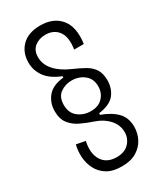

<svg xmlns="http://www.w3.org/2000/svg" viewBox="-208 -747 825 979"><g transform="rotate(-30 205.0 -257.5)"><path d="M208 158Q154 158 121 137.5Q88 117 71.5 84.5Q55 52 52.5 14.5Q50 -23 59 -57L112 -47Q97 20 123 62Q149 104 208 104Q255 104 280.5 77Q306 50 306 13Q306 -29 276.5 -62Q247 -95 196 -112Q160 -124 126.5 -140Q93 -156 71.5 -183.5Q50 -211 50 -257Q50 -305 79 -341Q108 -377 174 -384V-392Q113 -416 85.5 -454Q58 -492 58 -538Q58 -598 96 -635.5Q134 -673 204 -673Q282 -673 322.5 -623.5Q363 -574 350 -480H293Q304 -548 278.5 -583.5Q253 -619 203 -619Q166 -619 140 -598.5Q114 -578 114 -538Q114 -495 145 -460Q176 -425 231 -401Q270 -384 299.5 -367.5Q329 -351 345.5 -326Q362 -301 362 -260Q362 -212 335 -178Q308 -144 241 -135V-126Q300 -104 331 -71.5Q362 -39 362 14Q362 51 345 84Q328 117 294 137.5Q260 158 208 158ZM211 -165Q256 -165 281 -191.5Q306 -218 306 -257Q306 -301 275.5 -325.5Q245 -350 202 -350Q165 -350 135.5 -329Q106 -308 106 -261Q106 -214 137.5 -189.5Q169 -165 211 -165Z"/></g></svg>

Font: Bricolage Grotesque 10pt Condensed ExtraLight
Style: Regular
Weight: 200
Width: 3
Designer: Mathieu Triay
Foundry: Atelier Triay
Version: Version 1.000; ttfautohint (v1.8.4.7-5d5b);gftools[0.9.32]